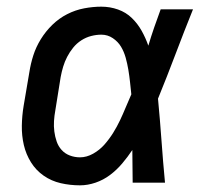

<svg xmlns="http://www.w3.org/2000/svg" viewBox="-20 -548 640 576"><path d="M220 8Q190 8 162 1.5Q134 -5 111 -21Q88 -37 73 -61Q58 -85 51.5 -113Q45 -141 45.5 -171Q46 -201 51 -231L68 -331Q72 -357 80 -382Q88 -407 102.5 -430.5Q117 -454 137 -473.5Q157 -493 181.5 -505.5Q206 -518 232.5 -523Q259 -528 284 -528Q310 -528 334 -519.5Q358 -511 375.5 -494Q393 -477 405 -455.5Q417 -434 425 -411Q433 -438 442.5 -465.5Q452 -493 462 -520H559Q532 -453 506.5 -385.5Q481 -318 454 -252Q460 -189 464.5 -126Q469 -63 475 0H378Q378 -24 377.5 -48.5Q377 -73 377 -98Q363 -77 346.5 -57.5Q330 -38 310 -23Q290 -8 266.5 0Q243 8 220 8ZM220 -76Q240 -76 259.5 -87Q279 -98 293.5 -114.5Q308 -131 319.5 -149.5Q331 -168 340 -187Q349 -206 357 -225.5Q365 -245 374 -265Q372 -284 370 -302.5Q368 -321 365 -339Q362 -357 357 -375Q352 -393 343 -408Q334 -423 318.5 -433.5Q303 -444 284 -444Q269 -444 253.5 -440Q238 -436 224 -427Q210 -418 199.5 -405Q189 -392 181.5 -377.5Q174 -363 169.5 -348Q165 -333 162 -317L146 -217Q143 -201 142 -185Q141 -169 143 -153.5Q145 -138 150 -123.5Q155 -109 165 -98Q175 -87 189.5 -81.5Q204 -76 220 -76Z"/></svg>

Font: Iosevka Custom Medium Oblique
Style: Regular
Weight: 500
Italic angle: -9°
Designer: Belleve Invis
Foundry: Belleve Invis
Version: Version 27.0.1